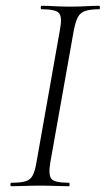

<svg xmlns="http://www.w3.org/2000/svg" viewBox="-20 -645 366 665"><path d="M19 0Q16 0 16 -6Q16 -12 19 -12Q51 -12 68 -17Q85 -22 93 -37Q101 -52 106 -81L188 -544Q196 -587 184 -600Q172 -613 124 -613Q121 -613 121 -619Q121 -625 124 -625Q144 -625 169 -623.5Q194 -622 222 -622Q254 -622 279.5 -623.5Q305 -625 324 -625Q326 -625 326 -619Q326 -613 324 -613Q292 -613 275 -607Q258 -601 250 -586Q242 -571 236 -542L154 -81Q147 -38 158.5 -25Q170 -12 219 -12Q221 -12 221 -6Q221 0 219 0Q199 0 174 -1Q149 -2 118 -2Q90 -2 64.5 -1Q39 0 19 0Z"/></svg>

Font: Cormorant Light
Style: Italic
Weight: 300
Italic angle: -10°
Designer: Christian Thalmann (Catharsis Fonts)
Foundry: Catharsis Fonts
Version: Version 4.000